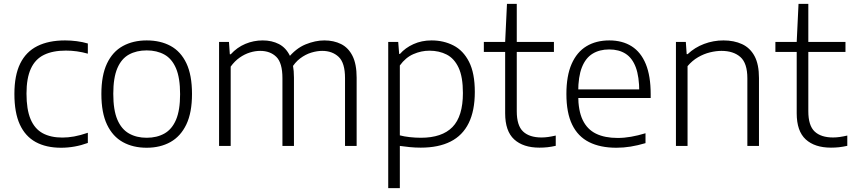

<svg xmlns="http://www.w3.org/2000/svg" viewBox="-20 -760 4440 1000"><path d="M298 9.5Q220.5 9.5 166 -20.2Q111.5 -50 83.2 -111.8Q55 -173.5 55 -270.5Q55 -367.5 85.2 -429Q115.5 -490.5 174.5 -520Q233.5 -549.5 319 -549.5Q349 -549.5 379.8 -545.5Q410.5 -541.5 437.5 -533.5V-480.5Q409 -488.5 380.8 -492.5Q352.5 -496.5 323 -496.5Q254.5 -496.5 209 -474.2Q163.5 -452 140.8 -402.5Q118 -353 118 -272.5Q118 -190 139.2 -139.5Q160.5 -89 202.2 -66.2Q244 -43.5 305 -43.5Q334 -43.5 366 -49.2Q398 -55 437.5 -68.5V-15.5Q403.5 -3 368.5 3.2Q333.5 9.5 298 9.5Z M744 9.5Q673 9.5 620 -19.8Q567 -49 537.5 -110.8Q508 -172.5 508 -270.5Q508 -367.5 537.2 -429.2Q566.5 -491 619.8 -520.2Q673 -549.5 744 -549.5Q815.5 -549.5 868.5 -520.8Q921.5 -492 950.8 -430.5Q980 -369 980 -270.5Q980 -173.5 950.5 -111.8Q921 -50 867.8 -20.2Q814.5 9.5 744 9.5ZM744 -42.5Q797 -42.5 836.2 -64.5Q875.5 -86.5 896.8 -136.2Q918 -186 918 -269.5Q918 -354 896.8 -404Q875.5 -454 836.2 -475.8Q797 -497.5 744 -497.5Q691 -497.5 651.8 -476Q612.5 -454.5 591.2 -404.8Q570 -355 570 -271.5Q570 -187 591.2 -137Q612.5 -87 651.8 -64.8Q691 -42.5 744 -42.5Z M1121 0V-541.5H1172.5L1177 -477.5H1182Q1215 -513.5 1258 -531.5Q1301 -549.5 1348.5 -549.5Q1396 -549.5 1432.8 -530.5Q1469.5 -511.5 1490.2 -469Q1511 -426.5 1511 -356V0H1451V-353Q1451 -432.5 1419.2 -463.8Q1387.5 -495 1335 -495Q1309 -495 1281.5 -486.5Q1254 -478 1228.2 -460Q1202.5 -442 1181.5 -413V0ZM1777 0V-353Q1777 -432.5 1743.8 -463.8Q1710.5 -495 1658 -495Q1631.5 -495 1601.5 -486Q1571.5 -477 1543.5 -456Q1515.5 -435 1494.5 -398.5L1477.5 -454.5Q1520.5 -508 1571.5 -528.8Q1622.5 -549.5 1669 -549.5Q1718.5 -549.5 1756.5 -530.5Q1794.5 -511.5 1816 -468.8Q1837.5 -426 1837.5 -355.5V0Z M2002 220V-541.5H2054L2059 -479H2063Q2091 -511 2133.5 -530.2Q2176 -549.5 2227.5 -549.5Q2290.5 -549.5 2341.8 -523.2Q2393 -497 2423 -438Q2453 -379 2453 -281Q2453 -183.5 2421.2 -119Q2389.5 -54.5 2326.8 -22.8Q2264 9 2171.5 9Q2142.5 9 2114.2 6.2Q2086 3.5 2062.5 0V220ZM2172 -42.5Q2282 -42.5 2336.5 -98.2Q2391 -154 2391 -275.5Q2391 -359.5 2368.5 -407.5Q2346 -455.5 2306.5 -475.8Q2267 -496 2216.5 -496Q2174 -496 2133.2 -478.2Q2092.5 -460.5 2062.5 -419V-55Q2085 -49 2114 -45.8Q2143 -42.5 2172 -42.5Z M2789.5 9Q2705 9 2658 -34Q2611 -77 2611 -170V-541.5L2620.5 -740H2671.5V-180.5Q2671.5 -106 2704.5 -75Q2737.5 -44 2800.5 -44Q2817.5 -44 2835 -46.5Q2852.5 -49 2874.5 -54V-0.5Q2852 4.5 2831.8 6.8Q2811.5 9 2789.5 9ZM2500 -489.5V-541.5H2865V-489.5Z M3190.5 9.5Q3106.5 9.5 3048.2 -19.8Q2990 -49 2960 -110.8Q2930 -172.5 2930 -270.5Q2930 -365 2957.2 -427Q2984.5 -489 3034.5 -519.2Q3084.5 -549.5 3153.5 -549.5Q3221.5 -549.5 3269.8 -519Q3318 -488.5 3343.5 -426.5Q3369 -364.5 3369 -269.5V-249.5H2957.5V-294.5H3328L3309.5 -281.5Q3309.5 -360.5 3291.5 -409Q3273.5 -457.5 3238.5 -480Q3203.5 -502.5 3153 -502.5Q3102.5 -502.5 3066.2 -480.2Q3030 -458 3010.8 -409.5Q2991.5 -361 2991.5 -281.5V-263.5Q2991.5 -183.5 3015 -134.8Q3038.5 -86 3084.2 -63.8Q3130 -41.5 3197 -41.5Q3231 -41.5 3266.8 -47.8Q3302.5 -54 3342 -66V-14.5Q3301.5 -2.5 3264.5 3.5Q3227.5 9.5 3190.5 9.5Z M3500.5 0V-541.5H3552L3556.5 -478H3561.5Q3598.5 -513 3647 -531.2Q3695.5 -549.5 3748 -549.5Q3803 -549.5 3844.8 -530.2Q3886.5 -511 3909.8 -468Q3933 -425 3933 -353.5V0H3872.5V-352Q3872.5 -431 3836.2 -463Q3800 -495 3737.5 -495Q3709 -495 3677.5 -487.2Q3646 -479.5 3615.8 -462Q3585.5 -444.5 3561 -415.5V0Z M4308 9Q4223.5 9 4176.5 -34Q4129.5 -77 4129.5 -170V-541.5L4139 -740H4190V-180.5Q4190 -106 4223 -75Q4256 -44 4319 -44Q4336 -44 4353.5 -46.5Q4371 -49 4393 -54V-0.5Q4370.5 4.5 4350.2 6.8Q4330 9 4308 9ZM4018.5 -489.5V-541.5H4383.5V-489.5Z"/></svg>

Font: Encode Sans SemiExpanded Light
Style: Regular
Weight: 300
Width: 6
Designer: Multiple Designers
Foundry: Impallari Type
Version: Version 3.002